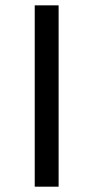

<svg xmlns="http://www.w3.org/2000/svg" viewBox="-20 -702 351 722"><path d="M200.4 0V-681.9H110.6V0Z"/></svg>

Font: Estedad-FD-VF Thin
Style: Regular
Weight: 100
Designer: Amin Abedi
Version: Version 5.0